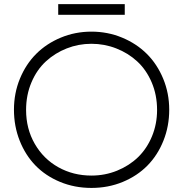

<svg xmlns="http://www.w3.org/2000/svg" viewBox="-20 -901 890 934"><path d="M106.9 -366.2Q106.9 -274.4 149.2 -201.2Q191.4 -127.9 263.9 -87.4Q336.4 -46.9 424.8 -46.9Q490.7 -46.9 549.6 -70.8Q608.4 -94.7 651.4 -136.2Q694.3 -177.7 719.2 -237.5Q744.1 -297.4 744.1 -366.2Q744.1 -439 717.8 -500.5Q691.4 -562 647.2 -602.5Q603 -643.1 545.4 -665.5Q487.8 -688 424.8 -688Q361.8 -688 304.7 -665.5Q247.6 -643.1 203.4 -602.5Q159.2 -562 133.1 -500.5Q106.9 -439 106.9 -366.2ZM47.9 -367.2Q47.9 -447.8 76.9 -518.3Q106 -588.9 156 -638.9Q206.1 -689 275.9 -718Q345.7 -747.1 424.8 -747.1Q503.9 -747.1 574 -718Q644 -689 694.3 -638.9Q744.6 -588.9 773.9 -518.1Q803.2 -447.3 803.2 -367.2Q803.2 -287.1 775.1 -216.8Q747.1 -146.5 697.5 -95.9Q647.9 -45.4 577.4 -16.1Q506.8 13.2 424.8 13.2Q342.8 13.2 272.2 -16.1Q201.7 -45.4 152.6 -95.9Q103.5 -146.5 75.7 -216.8Q47.9 -287.1 47.9 -367.2ZM263.2 -829.1V-880.9H586.9V-829.1Z"/></svg>

Font: Kreadon Light
Style: Regular
Weight: 300
Designer: kohakuno
Foundry: StudioGnu
Version: Version 1.000;Glyphs 3.1.2 (3151)